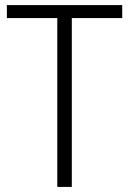

<svg xmlns="http://www.w3.org/2000/svg" viewBox="-20 -734 507 754"><path d="M262 0H205V-663H7V-714H460V-663H262Z"/></svg>

Font: Noto Sans Kannada SemiCondensed Light
Style: Regular
Weight: 300
Width: 4
Designer: Jelle Bosma - Monotype Design Team
Foundry: Monotype Imaging Inc.
Version: Version 2.005; ttfautohint (v1.8.4.7-5d5b)